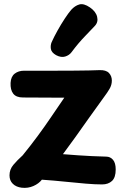

<svg xmlns="http://www.w3.org/2000/svg" viewBox="-20 -881 600 915"><path d="M89.6 -416.4Q56.9 -416.4 42.9 -434.8Q28.9 -453.1 30.4 -485.9Q32 -516.1 50.1 -530.1Q68.2 -544 94.4 -544Q178.9 -544 237.7 -544Q296.6 -544 336.5 -544.4Q376.4 -544.8 404.1 -545.3Q431.7 -545.8 453.7 -546.8Q485.1 -548 499.1 -533.3Q513 -518.7 513 -497Q513 -476 501.9 -457.3Q490.9 -438.7 479.1 -423.3Q438.1 -367 403.7 -318.4Q369.3 -269.9 339.1 -227.3Q308.9 -184.8 279.9 -146.3Q318.9 -143.3 351.6 -140.9Q384.3 -138.6 416.6 -137.1Q448.8 -135.6 485.8 -134.6Q505.8 -134.6 518.6 -119.4Q531.4 -104.3 531.4 -73.3Q531.4 -35.1 513.7 -18.6Q496 -2.1 466.4 -2.1Q432.9 -2.1 388.3 -5.9Q343.8 -9.7 290.9 -15.1Q238.1 -20.6 179.6 -24.7Q165 -5.9 139.2 5.5Q113.3 16.9 83.7 13.6Q56.8 10.4 41.1 -5.1Q25.3 -20.6 25.3 -45.3Q25.3 -73.3 43.4 -95.1Q61.6 -116.8 88.1 -140.8Q107.4 -164.6 125.1 -187.4Q142.7 -210.3 159.8 -233.2Q176.9 -256 192.7 -278.7Q208.4 -301.3 223.9 -323.8Q239.3 -346.2 254.9 -369.3Q270.4 -392.4 286.4 -415.4ZM321.2 -632.6Q310.1 -617.6 290.7 -611.6Q271.2 -605.6 247.4 -618.1Q225.1 -630.8 222.4 -647.9Q219.8 -665.1 226 -679.9Q237.4 -705.2 254.1 -735.2Q270.8 -765.2 288.6 -792.2Q306.4 -819.2 319 -833.8Q336.8 -853.6 357.9 -859.7Q379.1 -865.9 408.7 -845.6Q436.9 -826.2 442.9 -800.9Q449 -775.6 432 -757.6Q419.7 -744 386.4 -709.8Q353.1 -675.6 321.2 -632.6Z"/></svg>

Font: Playpen Sans Arabic
Style: Regular
Weight: 400
Designer: Azza Alameddine, Laura Meseguer, Veronika Burian, José Scaglione
Foundry: TypeTogether
Version: Version 2.000